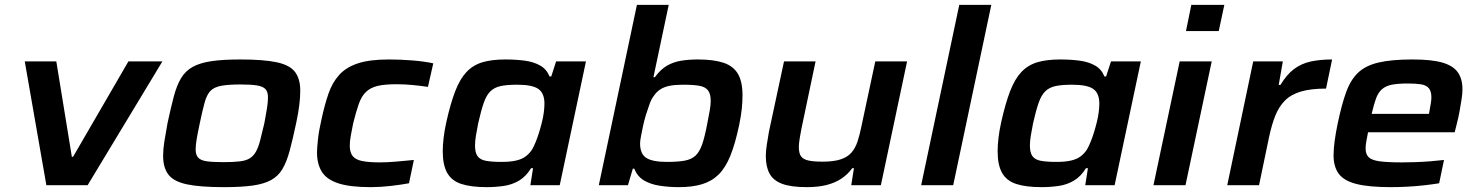

<svg xmlns="http://www.w3.org/2000/svg" viewBox="-20 -763 6080 791"><path d="M171 0 82 -510H212L276 -117H281L509 -510H649L341 0Z M902 8Q805 8 750.5 -3.5Q696 -15 674 -43.5Q652 -72 652 -121Q652 -147 657 -179.5Q662 -212 670 -255Q684 -320 696 -365.5Q708 -411 726 -441Q744 -471 774 -487.5Q804 -504 851 -511Q898 -518 970 -518Q1066 -518 1120 -506.5Q1174 -495 1195.5 -466.5Q1217 -438 1217 -389Q1217 -362 1213 -329.5Q1209 -297 1200 -255Q1186 -189 1173.5 -142.5Q1161 -96 1143.5 -66.5Q1126 -37 1096.5 -21Q1067 -5 1020.5 1.5Q974 8 902 8ZM900 -95Q940 -95 966.5 -98Q993 -101 1008.5 -110.5Q1024 -120 1034 -137.5Q1044 -155 1051.5 -183.5Q1059 -212 1069 -255Q1076 -291 1080 -317Q1084 -343 1084 -362Q1084 -385 1073.5 -396Q1063 -407 1039 -411Q1015 -415 971 -415Q920 -415 891 -409.5Q862 -404 847 -388.5Q832 -373 823 -340.5Q814 -308 803 -255Q795 -218 790.5 -191.5Q786 -165 786 -147Q786 -125 796.5 -113.5Q807 -102 832 -98.5Q857 -95 900 -95Z M1507 8Q1421 8 1373 -8Q1325 -24 1305.5 -56Q1286 -88 1286 -135Q1286 -153 1290 -189.5Q1294 -226 1304 -269Q1317 -330 1333 -376.5Q1349 -423 1377.5 -454.5Q1406 -486 1454.5 -502Q1503 -518 1582 -518Q1630 -518 1679.5 -514Q1729 -510 1765 -502L1743 -405Q1718 -409 1682.5 -412.5Q1647 -416 1614 -416Q1565 -416 1535.5 -409Q1506 -402 1487.5 -384Q1469 -366 1458 -334.5Q1447 -303 1435 -255Q1429 -226 1425 -203Q1421 -180 1421 -163Q1421 -135 1433 -120Q1445 -105 1472.5 -99.5Q1500 -94 1545 -94Q1576 -94 1615 -97.5Q1654 -101 1685 -104L1665 -8Q1633 -2 1590 3Q1547 8 1507 8Z M1985 8Q1921 8 1881 -5Q1841 -18 1822.5 -50.5Q1804 -83 1804 -140Q1804 -164 1807.5 -194.5Q1811 -225 1819 -261Q1836 -337 1855.5 -387.5Q1875 -438 1902 -466.5Q1929 -495 1967.5 -506.5Q2006 -518 2062 -518Q2106 -518 2142.5 -513Q2179 -508 2205.5 -493Q2232 -478 2244 -448H2251L2271 -510H2394L2286 0H2165L2176 -70H2168Q2147 -36 2118.5 -19Q2090 -2 2055.5 3Q2021 8 1985 8ZM2047 -96Q2082 -96 2106 -101.5Q2130 -107 2145.5 -118.5Q2161 -130 2172 -147Q2179 -159 2186.5 -177Q2194 -195 2200.5 -216Q2207 -237 2212.5 -259Q2218 -281 2220.5 -301Q2223 -321 2223 -336Q2223 -379 2198 -396.5Q2173 -414 2111 -414Q2069 -414 2043 -408.5Q2017 -403 2000.5 -387Q1984 -371 1973 -339.5Q1962 -308 1950 -255Q1944 -225 1940.5 -203Q1937 -181 1937 -163Q1937 -134 1947.5 -119.5Q1958 -105 1982 -100.5Q2006 -96 2047 -96Z M2777 8Q2735 8 2697 2Q2659 -4 2632.5 -20Q2606 -36 2593 -68H2587L2567 0H2447L2604 -743H2735L2672 -445H2678Q2701 -477 2728 -492.5Q2755 -508 2787 -513Q2819 -518 2855 -518Q2920 -518 2960.5 -504.5Q3001 -491 3020 -459Q3039 -427 3039 -370Q3039 -345 3036 -315Q3033 -285 3025 -247Q3009 -171 2989 -121.5Q2969 -72 2940.5 -44Q2912 -16 2872 -4Q2832 8 2777 8ZM2728 -96Q2772 -96 2800 -101Q2828 -106 2845 -121.5Q2862 -137 2873 -169Q2884 -201 2894 -255Q2900 -285 2904 -308Q2908 -331 2908 -347Q2908 -376 2897 -390.5Q2886 -405 2861.5 -409.5Q2837 -414 2795 -414Q2761 -414 2738.5 -409.5Q2716 -405 2700 -394.5Q2684 -384 2673 -367Q2664 -356 2656.5 -335.5Q2649 -315 2641.5 -291Q2634 -267 2629 -243Q2624 -219 2620.5 -200.5Q2617 -182 2617 -172Q2617 -129 2642.5 -112.5Q2668 -96 2728 -96Z M3304 8Q3238 8 3201.5 -6Q3165 -20 3150 -48.5Q3135 -77 3135 -120Q3135 -140 3139 -166.5Q3143 -193 3148 -221L3210 -510H3340L3282 -234Q3279 -220 3275 -195.5Q3271 -171 3271 -158Q3271 -131 3280.5 -118.5Q3290 -106 3311.5 -101.5Q3333 -97 3369 -97Q3415 -97 3443.5 -106.5Q3472 -116 3488 -134.5Q3504 -153 3513 -180.5Q3522 -208 3529 -243L3586 -510H3717L3609 0H3487L3498 -70H3491Q3473 -45 3447 -27.5Q3421 -10 3386 -1Q3351 8 3304 8Z M3775 0 3932 -743H4064L3907 0Z M4271 8Q4207 8 4167 -5Q4127 -18 4108.5 -50.5Q4090 -83 4090 -140Q4090 -164 4093.5 -194.5Q4097 -225 4105 -261Q4122 -337 4141.5 -387.5Q4161 -438 4188 -466.5Q4215 -495 4253.5 -506.5Q4292 -518 4348 -518Q4392 -518 4428.5 -513Q4465 -508 4491.5 -493Q4518 -478 4530 -448H4537L4557 -510H4680L4572 0H4451L4462 -70H4454Q4433 -36 4404.5 -19Q4376 -2 4341.5 3Q4307 8 4271 8ZM4333 -96Q4368 -96 4392 -101.5Q4416 -107 4431.5 -118.5Q4447 -130 4458 -147Q4465 -159 4472.5 -177Q4480 -195 4486.5 -216Q4493 -237 4498.5 -259Q4504 -281 4506.5 -301Q4509 -321 4509 -336Q4509 -379 4484 -396.5Q4459 -414 4397 -414Q4355 -414 4329 -408.5Q4303 -403 4286.5 -387Q4270 -371 4259 -339.5Q4248 -308 4236 -255Q4230 -225 4226.5 -203Q4223 -181 4223 -163Q4223 -134 4233.5 -119.5Q4244 -105 4268 -100.5Q4292 -96 4333 -96Z M4866 -635 4888 -743H5024L5001 -635ZM4732 0 4840 -510H4972L4864 0Z M5036 0 5143 -510H5265L5248 -413H5255Q5281 -456 5311 -478.5Q5341 -501 5379.5 -509.5Q5418 -518 5468 -518L5443 -398Q5381 -398 5340 -386Q5299 -374 5274 -349Q5249 -324 5234 -286.5Q5219 -249 5208 -197L5167 0Z M5710 8Q5620 8 5568.5 -5Q5517 -18 5495.5 -47Q5474 -76 5474 -123Q5474 -149 5478.5 -182.5Q5483 -216 5491 -254Q5507 -331 5525.5 -382.5Q5544 -434 5575 -463.5Q5606 -493 5659.5 -505.5Q5713 -518 5799 -518Q5879 -518 5923 -505Q5967 -492 5986 -465Q6005 -438 6005 -395Q6005 -377 6001.5 -355Q5998 -333 5993.5 -307Q5989 -281 5982 -254L5973 -218H5616Q5612 -198 5609 -181Q5606 -164 5606 -151Q5606 -128 5618.5 -115.5Q5631 -103 5663.5 -98.5Q5696 -94 5755 -94Q5780 -94 5810.5 -95Q5841 -96 5872.5 -98.5Q5904 -101 5929 -104L5909 -8Q5885 -4 5851 0Q5817 4 5780.5 6Q5744 8 5710 8ZM5631 -294H5867L5869 -305Q5872 -323 5874.5 -336.5Q5877 -350 5877 -362Q5877 -387 5866.5 -399.5Q5856 -412 5835 -415.5Q5814 -419 5781 -419Q5739 -419 5714 -414Q5689 -409 5673.5 -395.5Q5658 -382 5649 -357.5Q5640 -333 5631 -294Z"/></svg>

Font: Saira Expanded SemiBold
Style: Italic
Weight: 600
Width: 7
Italic angle: -12°
Designer: Hector Gatti with collaboration of the Omnibus-Type team
Foundry: Omnibus-Type
Version: Version 1.101